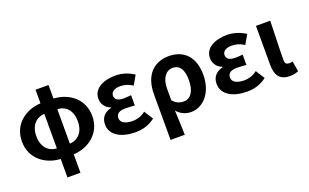

<svg xmlns="http://www.w3.org/2000/svg" viewBox="-96 -1192 3019 1874"><g transform="rotate(-20 1413.5 -254.5)"><path d="M477 -459C566 -455 625 -392 625 -280C625 -169 563 -105 477 -101ZM342 -101C256 -105 194 -169 194 -280C194 -392 256 -455 342 -459ZM477 -710H342V-569C187 -561 44 -460 44 -280C44 -100 187 1 342 9V201H477V10C631 2 775 -100 775 -280C775 -460 633 -562 477 -569Z M1118 14C1190 14 1253 -1 1324 -53L1265 -146C1220 -111 1172 -99 1133 -99C1051 -99 1007 -127 1007 -172C1007 -218 1039 -239 1106 -239C1136 -239 1168 -236 1200 -234V-341C1174 -339 1147 -336 1124 -336C1062 -336 1032 -358 1032 -396C1032 -436 1071 -460 1128 -460C1173 -460 1217 -447 1256 -420L1311 -515C1256 -552 1188 -574 1121 -574C998 -574 888 -525 888 -416C888 -369 916 -316 974 -297V-292C908 -275 863 -234 863 -158C863 -46 976 14 1118 14Z M1413 201H1561C1559 114 1555 37 1551 -54C1594 -3 1648 14 1699 14C1818 14 1931 -97 1931 -289C1931 -468 1836 -574 1675 -574C1527 -574 1413 -479 1413 -273ZM1666 -107C1629 -107 1591 -116 1552 -160V-283C1552 -390 1603 -453 1670 -453C1746 -453 1781 -394 1781 -287C1781 -165 1729 -107 1666 -107Z M2277 14C2349 14 2412 -1 2483 -53L2424 -146C2379 -111 2331 -99 2292 -99C2210 -99 2166 -127 2166 -172C2166 -218 2198 -239 2265 -239C2295 -239 2327 -236 2359 -234V-341C2333 -339 2306 -336 2283 -336C2221 -336 2191 -358 2191 -396C2191 -436 2230 -460 2287 -460C2332 -460 2376 -447 2415 -420L2470 -515C2415 -552 2347 -574 2280 -574C2157 -574 2047 -525 2047 -416C2047 -369 2075 -316 2133 -297V-292C2067 -275 2022 -234 2022 -158C2022 -46 2135 14 2277 14Z M2722 14C2766 14 2790 6 2812 -4L2794 -112C2782 -108 2769 -106 2760 -106C2730 -106 2715 -117 2715 -152C2715 -257 2722 -423 2725 -560H2577V-159C2577 -54 2611 14 2722 14Z"/></g></svg>

Font: Noto Sans Japanese Bold
Style: Bold
Weight: 700
Designer: Ryoko NISHIZUKA (kana & ideographs); Paul D. Hunt (Latin, Greek & Cyrillic); Wenlong ZHANG (bopomofo); Sandoll Communica
Foundry: Adobe Systems Incorporated
Version: Version 1.000;PS 1;hotconv 1.0.78;makeotf.lib2.5.61930